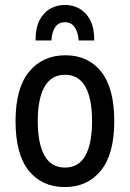

<svg xmlns="http://www.w3.org/2000/svg" viewBox="-20 -748 526 778"><path d="M43 -257Q43 -391 98 -457.5Q153 -524 245 -524Q337 -524 390 -457.5Q443 -391 443 -257Q443 -123 388.5 -56.5Q334 10 243 10Q150 10 96.5 -56.5Q43 -123 43 -257ZM133 -257Q133 -166 160.5 -117.5Q188 -69 243 -69Q299 -69 326 -117.5Q353 -166 353 -257Q353 -348 326 -396.5Q299 -445 243 -445Q188 -445 160.5 -396.5Q133 -348 133 -257ZM362 -584H299Q292 -658 243 -658Q194 -658 188 -584H124Q124 -636 141 -667.5Q158 -699 185 -713.5Q212 -728 243 -728Q274 -728 301 -713.5Q328 -699 345 -667.5Q362 -636 362 -584Z"/></svg>

Font: Radio Canada Condensed
Style: Regular
Weight: 400
Width: 3
Designer: Charles Daoud, Etienne Aubert Bonn, Alexandre Saumier Demers, Jacques Le Bailly
Foundry: Radio-Canada
Version: Version 2.104; ttfautohint (v1.8.4.7-5d5b);gftools[0.9.28.de